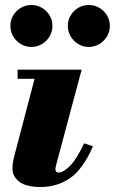

<svg xmlns="http://www.w3.org/2000/svg" viewBox="-20 -739 460 769"><path d="M251.6 -635.4Q251.6 -658.5 263 -677.4Q274.4 -696.3 293.4 -707.6Q312.5 -719 335.6 -719Q358.7 -719 378 -707.6Q397.2 -696.3 408.6 -677.4Q420 -658.5 420 -635.4Q420 -612.3 408.6 -593.2Q397.2 -574.1 378 -562.6Q358.7 -551 335.6 -551Q312.5 -551 293.4 -562.6Q274.4 -574.1 263 -593.2Q251.6 -612.3 251.6 -635.4ZM21.6 -635.4Q21.6 -658.5 33 -677.4Q44.4 -696.3 63.4 -707.6Q82.5 -719 105.6 -719Q128.7 -719 148 -707.6Q167.2 -696.3 178.6 -677.4Q190 -658.5 190 -635.4Q190 -612.3 178.6 -593.2Q167.2 -574.1 148 -562.6Q128.7 -551 105.6 -551Q82.5 -551 63.4 -562.6Q44.4 -574.1 33 -593.2Q21.6 -612.3 21.6 -635.4ZM352.5 -153Q311 -59.5 259.5 -24.8Q208 10 143 10Q85.5 10 57.8 -10.8Q30 -31.5 30 -63.5Q30 -82.5 32.8 -94.5Q35.5 -106.5 37.5 -115L118.5 -423.5H50.5V-460H307L206 -82.5Q205 -78.5 203.5 -72.8Q202 -67 202 -61.5Q202 -48 214.5 -48Q233.5 -48 260 -74.2Q286.5 -100.5 317 -165Z"/></svg>

Font: Bodoni* 06pt Fatface
Style: Italic
Weight: 900
Italic angle: -13°
Version: Version 2.3